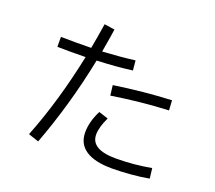

<svg xmlns="http://www.w3.org/2000/svg" viewBox="-134 -992 1324 1182"><g transform="rotate(20 528.0 -400.5)"><path d="M621 -602Q515 -588 390 -583Q328 -274 222 8L154 -15Q255 -271 319 -580L222 -579L134 -580V-645Q163 -644 228 -644Q296 -644 332 -645Q345 -713 360 -810L428 -800Q422 -755 403 -647Q523 -654 615 -666ZM535 -475Q729 -504 910 -512L914 -447Q734 -439 543 -409ZM946 -12Q893 -2 827.5 3.5Q762 9 705 9Q592 9 533.5 -30Q475 -69 475 -144Q475 -215 514 -291L576 -271Q543 -202 543 -155Q543 -57 707 -57Q822 -57 938 -78Z"/></g></svg>

Font: PlemolJP
Style: Regular
Weight: 400
Monospace: yes
Version: v2.0.4; ttfautohint (v1.8.4.7-5d5b-dirty) -l 6 -r 45 -G 200 